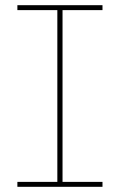

<svg xmlns="http://www.w3.org/2000/svg" viewBox="-20 -720 462 740"><path d="M201 -10V-690H221V-10ZM47 0V-19H375V0ZM47 -681V-700H375V-681Z"/></svg>

Font: Montserrat Alternates Thin
Style: Regular
Weight: 100
Designer: Julieta Ulanovsky
Foundry: Julieta Ulanovsky
Version: Version 9.000